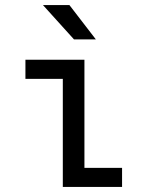

<svg xmlns="http://www.w3.org/2000/svg" viewBox="-20 -735 580 755"><path d="M253 -715 357 -580H271L149 -715ZM80 -425V-500H312V-75H460V0H227V-425Z"/></svg>

Font: Share Tech Mono
Style: Regular
Weight: 400
Designer: Ralph Oliver du Carrois
Foundry: Ralph Oliver du Carrois
Version: Version 1.003